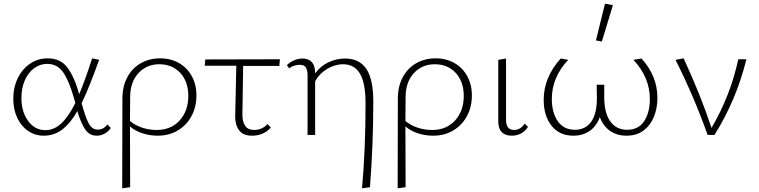

<svg xmlns="http://www.w3.org/2000/svg" viewBox="-20 -731 4109 1040"><path d="M580 -38Q568 -19 547.5 -7.5Q527 4 504 4Q464 4 441 -30.5Q418 -65 399 -129Q361 -63 317 -29.5Q273 4 217 4Q170 4 132 -22Q94 -48 73 -93.5Q52 -139 52 -196Q52 -258 76.5 -308Q101 -358 143.5 -386.5Q186 -415 238 -415Q308 -415 345.5 -364.5Q383 -314 409 -221Q441 -296 479 -415L517 -407Q460 -248 422 -172Q442 -98 460 -63.5Q478 -29 510 -29Q541 -29 562 -57ZM388 -173 380 -201Q355 -291 323 -338Q291 -385 236 -385Q197 -385 165 -361.5Q133 -338 114.5 -296Q96 -254 96 -201Q96 -125 132.5 -75.5Q169 -26 226 -26Q273 -26 312 -62.5Q351 -99 388 -173Z M1044 -213Q1044 -152 1017.5 -102.5Q991 -53 943.5 -24.5Q896 4 834 4Q791 4 751.5 -9Q712 -22 684 -46Q684 173 685 283L642 289Q643 125 643 -197Q643 -263 669.5 -312.5Q696 -362 742.5 -388.5Q789 -415 847 -415Q905 -415 949.5 -389.5Q994 -364 1019 -318.5Q1044 -273 1044 -213ZM1000 -211Q1000 -289 956.5 -336Q913 -383 843 -383Q774 -383 729.5 -334.5Q685 -286 685 -204Q685 -116 684 -76Q710 -53 748.5 -40Q787 -27 828 -27Q907 -27 953.5 -79Q1000 -131 1000 -211Z M1297 -374 1293 -108Q1293 -72 1308 -49.5Q1323 -27 1357 -27Q1377 -27 1396 -35Q1415 -43 1429 -59L1447 -40Q1429 -19 1403 -7.5Q1377 4 1345 4Q1296 4 1274.5 -26Q1253 -56 1254 -102L1260 -375H1089L1092 -409L1496 -410L1493 -374Z M2002 -182Q2002 52 1984 283L1941 289Q1960 79 1960 -171Q1960 -280 1930 -331.5Q1900 -383 1838 -383Q1794 -383 1751 -357Q1708 -331 1687 -290V0H1646V-325Q1646 -348 1637.5 -364Q1629 -380 1603 -380Q1589 -380 1573 -375Q1557 -370 1546 -361L1534 -378Q1550 -394 1572.5 -404Q1595 -414 1618 -414Q1687 -414 1687 -334Q1717 -374 1760 -394Q1803 -414 1849 -414Q1927 -414 1964.5 -357.5Q2002 -301 2002 -182Z M2536 -213Q2536 -152 2509.5 -102.5Q2483 -53 2435.5 -24.5Q2388 4 2326 4Q2283 4 2243.5 -9Q2204 -22 2176 -46Q2176 173 2177 283L2134 289Q2135 125 2135 -197Q2135 -263 2161.5 -312.5Q2188 -362 2234.5 -388.5Q2281 -415 2339 -415Q2397 -415 2441.5 -389.5Q2486 -364 2511 -318.5Q2536 -273 2536 -213ZM2492 -211Q2492 -289 2448.5 -336Q2405 -383 2335 -383Q2266 -383 2221.5 -334.5Q2177 -286 2177 -204Q2177 -116 2176 -76Q2202 -53 2240.5 -40Q2279 -27 2320 -27Q2399 -27 2445.5 -79Q2492 -131 2492 -211Z M2679 -76V-407L2721 -414V-82Q2721 -27 2765 -27Q2781 -27 2796 -35.5Q2811 -44 2822 -61L2840 -44Q2826 -21 2803 -8.5Q2780 4 2752 4Q2716 4 2697 -16.5Q2678 -37 2679 -76Z M3240 -506 3208 -512 3257 -711 3300 -703ZM3541 -201Q3541 -146 3522.5 -99.5Q3504 -53 3466.5 -24.5Q3429 4 3374 4Q3322 4 3284.5 -22Q3247 -48 3229 -97Q3211 -47 3173.5 -21.5Q3136 4 3086 4Q3010 4 2967.5 -50Q2925 -104 2925 -190Q2925 -312 3017 -414L3058 -407Q2969 -313 2969 -194Q2969 -122 3001 -75Q3033 -28 3094 -28Q3153 -28 3184 -74Q3215 -120 3213 -209L3212 -272H3253V-211Q3252 -121 3285 -74.5Q3318 -28 3377 -28Q3439 -28 3469.5 -75Q3500 -122 3500 -194Q3500 -312 3411 -407L3455 -414Q3541 -319 3541 -201Z M4023 -410Q3969 -190 3850 0H3813Q3740 -206 3639 -407L3683 -415Q3776 -214 3834 -38Q3937 -214 3979 -410Z"/></svg>

Font: Ysabeau Infant Light
Style: Regular
Weight: 300
Designer: Christian Thalmann (Catharsis Fonts)
Version: Version 0.003